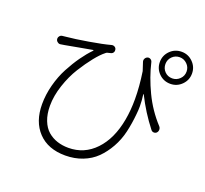

<svg xmlns="http://www.w3.org/2000/svg" viewBox="-142 -977 1284 1200"><g transform="rotate(20 500.0 -377.0)"><path d="M663.1 -665Q660.2 -675.8 665.5 -685.5Q670.9 -695.3 681.6 -699.2Q691.4 -702.1 700.7 -696.8Q710 -691.4 712.9 -680.7Q734.4 -587.9 779.8 -492.7Q825.2 -397.5 896.5 -320.3Q904.3 -311.5 904.3 -299.8Q904.3 -288.1 896.5 -279.3Q888.7 -271.5 877.4 -272Q866.2 -272.5 859.4 -281.2Q788.1 -372.1 737.3 -474.6Q736.3 -475.6 735.4 -475.1Q734.4 -474.6 734.4 -473.6Q740.2 -434.6 740.2 -395.5Q740.2 -369.1 737.3 -343.8Q731.4 -279.3 717.8 -220.7Q704.1 -162.1 675.8 -111.8Q647.5 -61.5 610.4 -24.9Q573.2 11.7 520.5 32.2Q467.8 52.7 406.2 52.7Q291 52.7 226.1 -15.6Q161.1 -84 161.1 -200.2Q161.1 -263.7 178.2 -328.6Q195.3 -393.6 224.1 -447.8Q252.9 -502 283.7 -545.4Q314.5 -588.9 347.7 -623Q348.6 -624 348.1 -625.5Q347.7 -627 345.7 -627Q315.4 -621.1 251 -609.9Q186.5 -598.6 168 -594.7Q161.1 -593.8 143.6 -590.8Q131.8 -587.9 122.1 -595.7Q110.4 -603.5 110.4 -618.2Q110.4 -627 117.2 -634.8Q125 -643.6 136.7 -644Q148.4 -644.5 159.2 -646.5Q212.9 -651.4 302.7 -666.5Q392.6 -681.6 442.4 -695.3Q453.1 -698.2 462.4 -693.4Q471.7 -688.5 474.6 -678.7Q477.5 -668 472.7 -658.7Q467.8 -649.4 457 -646.5Q440.4 -642.6 433.6 -640.6Q427.7 -638.7 422.9 -633.8Q396.5 -613.3 362.8 -571.3Q329.1 -529.3 293.9 -473.1Q258.8 -417 234.9 -345.2Q210.9 -273.4 210.9 -207Q210.9 -152.3 227.1 -110.8Q243.2 -69.3 271 -45.4Q298.8 -21.5 333.5 -10.3Q368.2 1 408.2 1Q513.7 1 586.9 -76.2Q660.2 -153.3 684.6 -288.1Q696.3 -352.5 696.3 -426.8Q696.3 -510.7 681.6 -608.4Q671.9 -637.7 663.1 -665ZM870.1 -628.9Q898.4 -628.9 919.4 -649.4Q940.4 -669.9 940.4 -699.2Q940.4 -728.5 919.4 -749Q898.4 -769.5 870.1 -769.5Q840.8 -769.5 820.3 -749Q799.8 -728.5 799.8 -699.2Q799.8 -669.9 819.8 -649.4Q839.8 -628.9 870.1 -628.9ZM870.1 -805.7Q914.1 -805.7 945.3 -774.4Q976.6 -743.2 976.6 -699.2Q976.6 -655.3 945.3 -624Q914.1 -592.8 870.1 -592.8Q825.2 -592.8 793.9 -624Q762.7 -655.3 762.7 -699.2Q762.7 -743.2 793.9 -774.4Q825.2 -805.7 870.1 -805.7Z"/></g></svg>

Font: Gen Jyuu Gothic Light
Style: Regular
Weight: 200
Designer: [Source Han Sans]
Ryoko NISHIZUKA  (kana & ideographs); Paul D. Hunt (Latin, Greek & Cyrillic); Wenlong ZHANG  (bopomofo
Version: Version 1.002.20150607